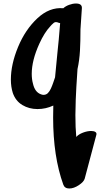

<svg xmlns="http://www.w3.org/2000/svg" viewBox="-20 -667 570 1095"><path d="M294 -226Q298 -275 308 -371Q311 -399 315 -440.5Q319 -482 323 -535L315 -537Q306 -541 299 -541Q292 -541 286.5 -536.5Q281 -532 274.5 -525.5Q268 -519 266 -516Q233 -481 204 -417Q161 -322 161 -246Q161 -215 168 -190Q179 -141 214 -129Q222 -126 228 -126Q243 -126 253 -136Q263 -146 270.5 -162.5Q278 -179 283 -194Q290 -212 294 -226ZM500 80Q516 80 524.5 86Q533 92 529 104L463 352Q458 370 429.5 389Q401 408 375 408Q349 408 341 386Q283 225 283 3Q283 -42 284 -65Q241 -45 194 -45Q146 -45 107.5 -68Q69 -91 53 -137Q42 -172 42 -213Q42 -300 83 -399Q124 -498 193 -562.5Q262 -627 341 -620Q354 -632 374.5 -639.5Q395 -647 413 -647Q448 -647 447 -621Q445 -578 439 -500Q439 -431 436 -377Q433 -323 422 -273Q414 -157 412 -99Q410 -41 410 -11Q410 62 415 114Q428 99 453 89.5Q478 80 500 80Z"/></svg>

Font: Sedgwick Ave Display
Style: Regular
Weight: 400
Designer: Kevin Burke, Pedro Vergani
Foundry: Google, Inc.
Version: Version 1.000